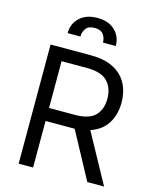

<svg xmlns="http://www.w3.org/2000/svg" viewBox="-137 -1041 912 1132"><g transform="rotate(15 319.5 -475.0)"><path d="M461.6 -818.2H383.5Q383.5 -846.9 367.5 -868.1Q351.6 -889.2 315.3 -889.2Q277 -889.2 261.4 -867.5Q245.7 -845.9 245.7 -818.2H167.6Q167.6 -875.7 207.4 -913Q247.2 -950.3 315.3 -950.3Q383.5 -950.3 422.6 -913Q461.6 -875.7 461.6 -818.2ZM609.4 0H507.1L353.7 -284.4Q344.8 -284.1 176.1 -284.1V0H88.1V-727.3H333.8Q419 -727.3 473.7 -698.3Q528.4 -669.4 554.7 -619Q581 -568.5 581 -504.3Q581 -431.8 547.8 -378Q514.6 -324.2 445 -300.4ZM332.4 -363.6Q419.7 -363.6 457 -401.3Q494.3 -438.9 494.3 -504.3Q494.3 -570 456.9 -609.6Q419.4 -649.1 331 -649.1H176.1V-363.6Z"/></g></svg>

Font: Linik Sans
Style: Regular
Weight: 400
Designer: Rasmus Andersson (font), Marc Monis (original base), Kil Hyung-jin (Pretendard portions), Cristiano Sobral (main changes
Foundry: rsms
Version: Version 3.018;May 31, 2022;FontCreator 14.0.0.2814 64-bit; t